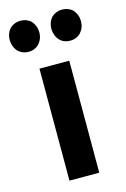

<svg xmlns="http://www.w3.org/2000/svg" viewBox="-144 -774 543 828"><g transform="rotate(-15 127.0 -360.5)"><path d="M60 0V-500H193V0ZM220 -582Q192 -582 174 -600Q164 -611 159 -624.5Q154 -638 154 -652Q154 -683 174 -704Q193 -721 220 -721Q246 -721 266 -704Q286 -681 286 -652Q286 -622 266 -600Q247 -582 220 -582ZM34 -582Q8 -582 -12 -600Q-22 -611 -27 -624.5Q-32 -638 -32 -652Q-32 -683 -12 -704Q8 -721 34 -721Q60 -721 80 -704Q100 -681 100 -652Q100 -622 80 -600Q61 -582 34 -582Z"/></g></svg>

Font: Arsenal SC
Style: Bold
Weight: 700
Designer: Andrij Shevchenko
Foundry: Stairsfor
Version: Version 2.001; ttfautohint (v1.8.4.7-5d5b)